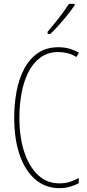

<svg xmlns="http://www.w3.org/2000/svg" viewBox="-20 -970 455 1000"><path d="M285 -699Q229 -699 190 -670Q151 -641 127 -592.5Q103 -544 92 -483Q81 -422 81 -357Q81 -255 106.5 -178Q132 -101 178.5 -58Q225 -15 289 -15Q323 -15 349 -24.5Q375 -34 390 -43V-16Q371 -5 344.5 2.5Q318 10 289 10Q218 10 165 -34.5Q112 -79 83 -161.5Q54 -244 54 -358Q54 -429 66.5 -495Q79 -561 106.5 -612.5Q134 -664 178 -694Q222 -724 285 -724Q341 -724 391 -696L378 -673Q354 -688 329.5 -693.5Q305 -699 285 -699ZM369 -943Q353 -919 330.5 -891Q308 -863 285 -837.5Q262 -812 242 -793H228V-805Q262 -845 288 -878Q314 -911 339 -950H369Z"/></svg>

Font: Noto Sans Telugu ExtraCondensed Thin
Style: Regular
Weight: 100
Width: 2
Designer: Jelle Bosma - Monotype Design Team
Foundry: Monotype Imaging Inc.
Version: Version 2.005; ttfautohint (v1.8.4.7-5d5b)